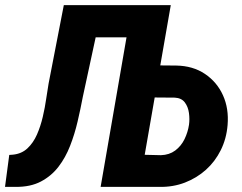

<svg xmlns="http://www.w3.org/2000/svg" viewBox="-45 -731 945 751"><path d="M204.6 -710.9H356.4L278.8 -351.6Q270 -304.7 258.5 -255.6Q247.1 -206.5 229.2 -160.6Q211.4 -114.7 183.6 -78.6Q155.8 -42.5 115 -21Q74.2 0.5 16.1 0H-25.4L-8.8 -125L5.4 -126Q39.6 -129.4 62.5 -150.9Q85.4 -172.4 99.6 -204.8Q113.8 -237.3 122.3 -273.9Q130.9 -310.5 135.7 -344.7Q140.6 -378.9 145 -403.8ZM517.6 -710.9 495.1 -585H196.3L218.3 -710.9ZM529.3 -475.6 644 -474.6Q709.5 -473.6 756.6 -441.9Q803.7 -410.2 827.1 -358.4Q850.6 -306.6 845.2 -241.7Q840.8 -188.5 818.6 -143.8Q796.4 -99.1 760.5 -66.9Q724.6 -34.7 678.2 -16.8Q631.8 1 578.6 0H348.6L471.7 -710.9H623L521 -125.5L584.5 -124Q617.2 -125 640.4 -142.3Q663.6 -159.7 676.8 -186.8Q689.9 -213.9 694.3 -243.2Q697.3 -264.6 694.1 -288.8Q690.9 -313 678 -330.3Q665 -347.7 638.7 -349.1L507.3 -350.1Z"/></svg>

Font: Roboto Condensed ExtraBold
Style: Italic
Weight: 800
Italic angle: -12°
Designer: Christian Robertson
Foundry: Google
Version: Version 3.008; 2023